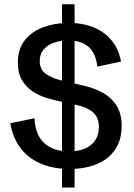

<svg xmlns="http://www.w3.org/2000/svg" viewBox="-20 -791 614 880"><path d="M298.3 -16.6Q224.6 -16.6 167.5 -40.8Q110.4 -64.9 74.5 -111.8Q38.6 -158.7 27.3 -226.1L138.2 -249Q141.1 -174.8 181.9 -136Q222.7 -97.2 295.9 -97.2Q341.3 -97.2 371.8 -111.1Q402.3 -125 417.7 -150.1Q433.1 -175.3 433.1 -208.5Q433.1 -253.4 405.5 -276.9Q377.9 -300.3 328.1 -310.5L250 -327.6Q224.6 -332.5 192.9 -342.3Q161.1 -352.1 131.1 -371.1Q101.1 -390.1 81.5 -422.4Q62 -454.6 62 -504.4Q62 -566.9 94 -606.9Q126 -647 179 -666.5Q231.9 -686 293.9 -686Q360.8 -686 411.1 -664.8Q461.4 -643.6 492.9 -604Q524.4 -564.5 534.7 -508.8L425.8 -485.8Q422.4 -522.9 407.5 -549.6Q392.6 -576.2 364.5 -590.8Q336.4 -605.5 292 -605.5Q256.3 -605.5 226.6 -595Q196.8 -584.5 179.4 -563.5Q162.1 -542.5 162.1 -510.3Q162.1 -472.7 191.2 -451.7Q220.2 -430.7 278.3 -418L357.4 -399.9Q403.3 -390.1 444.6 -369.4Q485.8 -348.6 511.7 -311Q537.6 -273.4 537.6 -212.4Q537.6 -150.4 508.3 -106.4Q479 -62.5 425.3 -39.6Q371.6 -16.6 298.3 -16.6ZM264.2 68.4V-771.5H321.8V68.4Z"/></svg>

Font: Schibsted Grotesk Medium
Style: Regular
Weight: 500
Designer: Bakken & Baeck AS, Henrik Kongsvoll
Foundry: Schibsted ASA
Version: Version 1.100;gftools[0.9.25]